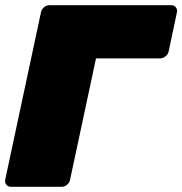

<svg xmlns="http://www.w3.org/2000/svg" viewBox="-34 -720 703 740"><path d="M8 0Q-3 0 -9.5 -8Q-16 -16 -14 -27L124 -673Q126 -684 135.5 -692Q145 -700 156 -700H626Q637 -700 643.5 -692Q650 -684 648 -673L616 -522Q614 -511 604 -503Q594 -495 583 -495H336L236 -27Q234 -16 224.5 -8Q215 0 204 0Z"/></svg>

Font: Rubik Light Black
Style: Italic
Weight: 900
Italic angle: -12°
Version: Version 2.104